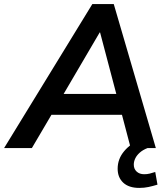

<svg xmlns="http://www.w3.org/2000/svg" viewBox="-58 -725 822 940"><path d="M-38 0 394 -705H499L705 0H582L532 -190L572 -163H158L208 -187L98 0ZM430 -566 240 -242 218 -265H545L518 -240L432 -566ZM624 195Q573 195 545.5 169.5Q518 144 518 101Q518 53 550 15Q582 -23 631 -42L664 0Q641 9 626 22.5Q611 36 604 51Q597 66 597 81Q597 102 611 115Q625 128 648 128Q662 128 674.5 125Q687 122 702 117L713 179Q690 186 669 190.5Q648 195 624 195Z"/></svg>

Font: Nunito Sans 12pt ExtraLight
Style: Italic
Weight: 200
Italic angle: -9°
Designer: Vernon Adams
Foundry: Vernon Adams
Version: Version 3.101;gftools[0.9.27]